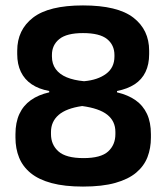

<svg xmlns="http://www.w3.org/2000/svg" viewBox="-20 -673 614 708"><path d="M286 15Q218 15 170.5 2.2Q123 -10.5 93.5 -34.5Q64 -58.5 50.5 -91.8Q37 -125 37 -165.5V-178Q37 -221.5 51.5 -252.8Q66 -284 93.8 -303.8Q121.5 -323.5 161.5 -332.5V-337.5Q123 -344.5 96.8 -362.2Q70.5 -380 57 -408Q43.5 -436 43.5 -473.5V-486Q43.5 -563 101.8 -608Q160 -653 286 -653Q413.5 -653 471.8 -608Q530 -563 530 -486V-473.5Q530 -435.5 516.5 -407.5Q503 -379.5 476.5 -362.2Q450 -345 411.5 -337.5V-332.5Q452 -323 479.8 -303.5Q507.5 -284 522 -253Q536.5 -222 536.5 -178V-165.5Q536.5 -126.5 523.8 -93.5Q511 -60.5 482 -36.2Q453 -12 405 1.5Q357 15 286 15ZM288 -90Q352 -90 378.8 -114.5Q405.5 -139 405.5 -178.5V-186.5Q405.5 -226 375.8 -249.8Q346 -273.5 283 -282Q224 -273.5 196 -249Q168 -224.5 168 -186.5V-178.5Q168 -139 195.8 -114.5Q223.5 -90 288 -90ZM290 -373.5Q340.5 -378 371.2 -400.8Q402 -423.5 402 -464.5V-470Q402 -507 374.8 -529Q347.5 -551 286 -551Q226 -551 198.8 -529Q171.5 -507 171.5 -470.5V-464.5Q171.5 -437.5 185.5 -418.2Q199.5 -399 225.8 -388Q252 -377 290 -373.5Z"/></svg>

Font: Anek Gurmukhi Medium SemiBold
Style: Regular
Weight: 600
Version: Version 1.003